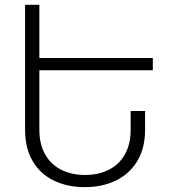

<svg xmlns="http://www.w3.org/2000/svg" viewBox="-20 -770 704 800"><path d="M144 -477.1V-229.5Q144 -168.9 168.2 -126.5Q192.4 -84 235.4 -62.5Q278.3 -41 334 -41Q390.1 -41 433.1 -62.5Q476.1 -84 500.2 -126.5Q524.4 -168.9 524.4 -229.5V-307.6H584.5V-229.5Q584.5 -151.9 551.5 -98.1Q518.6 -44.4 461.7 -17.3Q404.8 9.8 334 9.8Q261.7 9.8 205.3 -17.1Q148.9 -43.9 116.7 -97.9Q84.5 -151.9 84.5 -229.5V-750H144V-528.3H616.7V-477.1Z"/></svg>

Font: Mardoto Light
Style: Regular
Weight: 400
Designer: Christian Robertson, Vahan Hovhannisyan
Foundry: Google
Version: Version 1.000